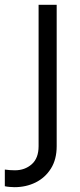

<svg xmlns="http://www.w3.org/2000/svg" viewBox="-83 -556 332 796"><path d="M-23 220Q25 220 64.5 200.5Q104 181 128 143Q152 105 152 50V-536H77V50Q77 100 48.5 125Q20 150 -21 150Q-42 150 -63 147V216Q-55 218 -42.5 219Q-30 220 -23 220Z"/></svg>

Font: Plus Jakarta Sans
Style: Regular
Weight: 400
Designer: Gumpita Rahayu
Foundry: Tokotype
Version: Version 2.004; ttfautohint (v1.8.3)